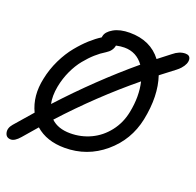

<svg xmlns="http://www.w3.org/2000/svg" viewBox="-147 -851 1079 1059"><g transform="rotate(20 392.0 -321.0)"><path d="M22.9 67.9Q-4.9 67.9 -11.2 41.5Q-17.6 15.1 4.9 -11.2Q21.5 -30.8 96.2 -116.2Q55.2 -201.7 78.1 -308.1Q90.3 -368.2 116.9 -423.1Q143.6 -478 176.8 -518.3Q210 -558.6 241 -586.4Q272 -614.3 301.8 -632.8L303.2 -640.1Q308.1 -667.5 345.2 -688.7Q382.3 -710 439.9 -710Q562 -710 627 -624Q672.9 -660.2 696.8 -678.2Q731.4 -707 767.1 -707Q793.5 -707 796.9 -684.6Q800.3 -657.7 772.5 -626.5Q763.2 -616.2 751 -606.9Q688.5 -559.6 668.9 -543.9Q705.6 -434.6 675.8 -288.1Q648.9 -158.7 549.1 -74.5Q449.2 9.8 316.9 9.8Q211.4 9.8 146 -47.9Q133.8 -34.7 74.2 35.2Q45.9 67.9 22.9 67.9ZM166 -293.9Q155.3 -236.3 165 -191.9Q353 -396.5 553.2 -564Q510.7 -623 439.9 -623Q417.5 -623 391.1 -617.2Q386.2 -585 352.1 -564Q323.7 -546.9 297.4 -523.4Q271 -500 244.1 -467Q217.3 -434.1 196.5 -389.4Q175.8 -344.7 166 -293.9ZM588.9 -299.8Q608.4 -396.5 588.9 -479Q387.2 -313.5 206.1 -115.2Q246.6 -76.2 318.8 -76.2Q382.8 -76.2 439.2 -102.8Q495.6 -129.4 535.6 -180.9Q575.7 -232.4 588.9 -299.8Z"/></g></svg>

Font: Shantell Sans Irregular
Style: Italic
Weight: 400
Italic angle: -11.31°
Designer: Stephen Nixon, Anya Danilova, Shantell Martin
Foundry: Arrow Type
Version: Version 1.006;[9816181b4]